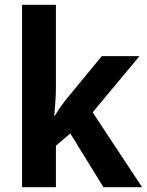

<svg xmlns="http://www.w3.org/2000/svg" viewBox="-20 -780 612 800"><path d="M213 -422Q213 -389 211 -359Q209 -329 206 -297H208Q222 -320 235 -338.5Q248 -357 264 -376L404 -546H561L366 -312L572 0H411L273 -224L213 -173V0H72V-760H213Z"/></svg>

Font: Noto Sans Sinhala SemiCondensed
Style: Bold
Weight: 700
Width: 4
Designer: Jelle Bosma - Monotype Design Team
Foundry: Monotype Imaging Inc.
Version: Version 2.006; ttfautohint (v1.8.4.7-5d5b)